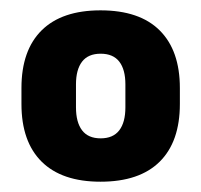

<svg xmlns="http://www.w3.org/2000/svg" viewBox="-20 -667 393 375"><path d="M176.3 -312.1Q100.9 -312.1 61.4 -351.2Q21.9 -390.3 21.9 -463.9V-495.1Q21.9 -568.7 61.4 -607.8Q100.9 -646.8 176.3 -646.8Q252.6 -646.8 291.9 -607.6Q331.3 -568.4 331.3 -495.1V-463.9Q331.3 -390.3 291.9 -351.2Q252.4 -312.1 176.3 -312.1ZM176.6 -396.8Q200.9 -396.8 212.9 -412.4Q224.9 -428 224.9 -457.3V-502.3Q224.9 -531.1 213 -546.6Q201 -562.1 176.6 -562.1Q152.2 -562.1 140.3 -546.6Q128.4 -531.1 128.4 -502.3V-457.3Q128.4 -428.1 140.3 -412.5Q152.2 -396.8 176.6 -396.8Z"/></svg>

Font: Anek Latin Medium
Style: Regular
Weight: 500
Designer: Yesha Goshar
Foundry: Ek Type
Version: Version 1.003